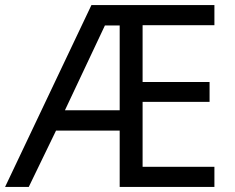

<svg xmlns="http://www.w3.org/2000/svg" viewBox="-21 -734 922 754"><path d="M821 0V-79H539V-334H802V-412H539V-635H821V-714H338L-1 0H92L199 -221H449V0ZM234 -301 391 -634H449V-301Z"/></svg>

Font: Noto Sans Cuneiform
Style: Regular
Weight: 400
Designer: Monotype Design Team
Foundry: Monotype Imaging Inc.
Version: Version 2.001